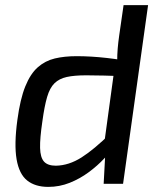

<svg xmlns="http://www.w3.org/2000/svg" viewBox="-20 -720 616 752"><path d="M280 -500Q336 -500 398 -493Q460 -486 507 -475L484 -421Q431 -423 388.5 -424Q346 -425 318 -425Q271 -425 241.5 -418.5Q212 -412 193.5 -394Q175 -376 164.5 -340Q154 -304 146 -245Q136 -178 137 -140.5Q138 -103 152.5 -87Q167 -71 199 -71Q250 -72 299.5 -103.5Q349 -135 413 -198L432 -153Q415 -128 388.5 -99.5Q362 -71 327.5 -45.5Q293 -20 253 -4Q213 12 169 12Q118 12 86.5 -13Q55 -38 45 -96Q35 -154 48 -250Q59 -332 79 -381.5Q99 -431 128 -456.5Q157 -482 194.5 -491Q232 -500 280 -500ZM560 -700 462 0H386L392 -112L383 -120L430 -464L439 -480Q439 -506 441 -530Q443 -554 447 -582L464 -700Z"/></svg>

Font: Exo 2 Medium
Style: Italic
Weight: 500
Italic angle: -8°
Designer: Natanael Gama
Foundry: Natanael Gama
Version: Version 2.010